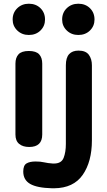

<svg xmlns="http://www.w3.org/2000/svg" viewBox="-20 -782 576 1032"><path d="M135 -594Q98 -594 73 -618Q48 -642 48 -677Q48 -714 73 -738Q98 -762 135 -762Q173 -762 197.5 -738Q222 -714 222 -677Q222 -642 197.5 -618Q173 -594 135 -594ZM207 -59Q207 8 137 8Q103 8 83 -8.5Q63 -25 63 -59V-440Q63 -472 79.5 -490Q96 -508 135 -508Q174 -508 190.5 -490Q207 -472 207 -440ZM401 -594Q364 -594 339 -618Q314 -642 314 -677Q314 -714 339 -738Q364 -762 401 -762Q439 -762 463.5 -738Q488 -714 488 -677Q488 -642 463.5 -618Q439 -594 401 -594ZM402 -510Q441 -510 457.5 -487.5Q474 -465 474 -431V-28Q474 87 424.5 158Q375 229 271 230H260Q179 228 142 206.5Q105 185 105 140Q105 107 122.5 96.5Q140 86 171 86Q198 86 217 90.5Q236 95 264 97H270Q310 97 322 66.5Q334 36 334 -8V-431Q334 -472 351.5 -491Q369 -510 402 -510Z"/></svg>

Font: Madimi One
Style: Regular
Weight: 400
Designer: Taurai Valerie Mtake, Mirko Velimirovic
Foundry: TaVaTake
Version: Version 1.000; ttfautohint (v1.8.4.7-5d5b)